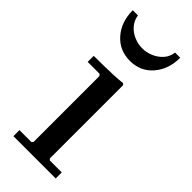

<svg xmlns="http://www.w3.org/2000/svg" viewBox="-232 -748 786 786"><g transform="rotate(45 160.5 -355.0)"><path d="M214 -35H283V0H38V-35H107L113 -41V-423L107 -430H38V-465Q64 -465 92 -465.5Q120 -466 148 -467Q176 -468 202 -471L208 -465V-41ZM157 -555Q96 -555 57.5 -599Q19 -643 19 -710H49Q53 -684 69 -665.5Q85 -647 108.5 -637Q132 -627 157 -627Q181 -627 204.5 -637Q228 -647 244.5 -665.5Q261 -684 264 -710H294Q294 -643 256 -599Q218 -555 157 -555Z"/></g></svg>

Font: Brygada 1918 Medium
Style: Regular
Weight: 500
Designer: Mateusz Machalski | Borys Kosmynka | Przemek Hoffer
Foundry: NIEPODLEGLA 2018
Version: Version 3.006